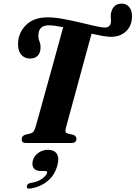

<svg xmlns="http://www.w3.org/2000/svg" viewBox="-20 -808 766 1085"><path d="M352 -84Q348 -68.5 350.8 -62.2Q353.5 -56 364 -53L396 -45.5Q412 -38 412 -24.5Q412 0 384 0H126Q102.5 0 102.5 -21Q102.5 -38.5 121.5 -46.5L153 -54Q164.5 -57.5 170.2 -65.8Q176 -74 181.5 -92.5Q186.5 -110 197.5 -149.5Q208.5 -189 223.2 -242.2Q238 -295.5 254.5 -354.8Q271 -414 286.8 -471.5Q302.5 -529 315.8 -576.8Q329 -624.5 337 -654.5Q313 -659 292.2 -662Q271.5 -665 256 -665Q199 -665 197 -611Q196 -590 202.8 -574.8Q209.5 -559.5 209 -538Q209 -511 193.8 -494Q178.5 -477 149 -477Q117.5 -477.5 99 -500.2Q80.5 -523 82 -563.5Q84 -624 127.5 -667Q171 -710 250 -710Q288 -710 335.8 -701.2Q383.5 -692.5 430.8 -681.2Q478 -670 516 -661.2Q554 -652.5 573 -652.5Q601 -652.5 606.5 -679Q608 -689 606.5 -700.8Q605 -712.5 606.5 -728Q610 -755 625.2 -771.2Q640.5 -787.5 668 -787.5Q694 -787.5 710.2 -768.2Q726.5 -749 726 -714.5Q725 -662 692.5 -631Q660 -600 607.5 -600Q587.5 -600 559 -605Q530.5 -610 497.5 -617.5Q488.5 -584.5 475.2 -536.5Q462 -488.5 447 -433.2Q432 -378 417 -322.5Q402 -267 388.5 -218Q375 -169 365.5 -133.8Q356 -98.5 352 -84ZM212.5 158.5Q181 158.5 170 141.5Q159 124.5 165.5 100Q172.5 72.5 197 55.5Q221.5 38.5 251.5 38.5Q285.5 38.5 300.8 60.8Q316 83 304.5 125.5Q290 181.5 249.2 215Q208.5 248.5 153.5 257Q130 261.5 131.5 245Q132 239 136.5 233.8Q141 228.5 150 226.5Q192 220.5 217 202.5Q242 184.5 246 169Q248.5 158.5 237 158.5Z"/></svg>

Font: Fraunces 144pt S050
Style: Bold Italic
Weight: 700
Italic angle: -16°
Version: Version 1.000; ttfautohint (v1.8.3)